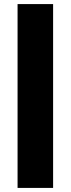

<svg xmlns="http://www.w3.org/2000/svg" viewBox="-20 -820 346 940"><path d="M240 -800V100H66V-800Z"/></svg>

Font: Albert Sans Black
Style: Regular
Weight: 900
Designer: Andreas Rasmussen
Foundry: a.Foundry
Version: Version 1.025